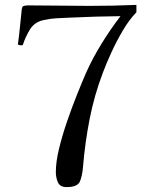

<svg xmlns="http://www.w3.org/2000/svg" viewBox="-20 -750 630 784"><path d="M537 -700Q508 -670 482.5 -627Q457 -584 436 -538.5Q415 -493 400 -453Q365 -361 346 -264Q327 -167 319 -69Q316 -31 306 -8.5Q296 14 252 14Q225 14 216.5 -5.5Q208 -25 208 -47Q208 -89 221 -142.5Q234 -196 253.5 -253Q273 -310 294 -362.5Q315 -415 332 -454Q359 -514 395.5 -573Q432 -632 472 -684Q370 -683 266 -678Q240 -677 212 -675.5Q184 -674 158 -668Q121 -660 102.5 -630Q84 -600 73 -566Q71 -565 67 -565Q59 -565 53 -568Q58 -604 61.5 -640.5Q65 -677 69 -713Q71 -719 71.5 -721.5Q72 -724 78 -726Q86 -728 95 -728Q157 -728 219.5 -727Q282 -726 345 -726Q393 -726 441 -727Q489 -728 537 -730Z"/></svg>

Font: Kaisei Tokumin
Style: Regular
Weight: 400
Designer: Font-Kai, 金井和夫
Foundry: KAZUO KANAI
Version: Version 5.003